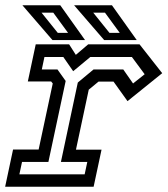

<svg xmlns="http://www.w3.org/2000/svg" viewBox="-22 -708 636 728"><path d="M-2.5 0 27.5 -141H124.5L178 -391.5L172 -399H83.5L113.5 -540H240L265.5 -500L312.5 -540H507L593 -430.5L461.5 -324.5L408.5 -398.5H351.5L314.5 -368L266 -140.5H363L333 0ZM51.5 -47H299L309 -94H209L273 -395L332.5 -444.5H445.5L482.5 -391.5L526.5 -426.5L478 -492H320.5L255.5 -438L218 -492H146.5L136.5 -444.5H196L227 -401L161.5 -94H61.5ZM496.5 -556H373L259 -688H402.5ZM432 -583.5 376 -660H331.5L393 -583.5ZM300.5 -556H177L63 -688H206.5ZM236 -583.5 180 -660H135.5L197 -583.5Z"/></svg>

Font: Tourney Thin Medium
Style: Italic
Weight: 500
Italic angle: -12°
Version: Version 1.015